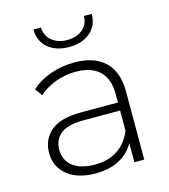

<svg xmlns="http://www.w3.org/2000/svg" viewBox="-109 -812 795 902"><g transform="rotate(-15 288.5 -360.5)"><path d="M482 -331V0H434V-93Q409 -47 361 -21.5Q313 4 246 4Q159 4 108.5 -37Q58 -78 58 -145Q58 -210 104.5 -250.5Q151 -291 253 -291H432V-333Q432 -406 392.5 -444Q353 -482 277 -482Q225 -482 177.5 -464Q130 -446 97 -416L72 -452Q111 -487 166 -506.5Q221 -526 281 -526Q378 -526 430 -476.5Q482 -427 482 -331ZM432 -154V-252H254Q177 -252 142.5 -224Q108 -196 108 -147Q108 -96 146 -66.5Q184 -37 253 -37Q318 -37 363.5 -67Q409 -97 432 -154ZM137 -725H174Q175 -684 204.5 -660Q234 -636 279 -636Q324 -636 353 -660Q382 -684 383 -725H421Q420 -667 381 -634.5Q342 -602 279 -602Q216 -602 177 -634.5Q138 -667 137 -725Z"/></g></svg>

Font: Montserrat Atlas Light
Style: Regular
Weight: 300
Designer: Julieta Ulanovsky
Foundry: Julieta Ulanovsky
Version: Version 7.200